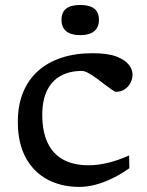

<svg xmlns="http://www.w3.org/2000/svg" viewBox="-20 -724 577 754"><path d="M343.5 -515Q404.5 -515 438.5 -501.5Q472.5 -488 486.5 -469Q500.5 -450 500.5 -432Q500.5 -414 492.2 -398.2Q484 -382.5 469.2 -373Q454.5 -363.5 435 -363.5Q431 -363.5 419 -371.8Q407 -380 391.2 -392.2Q375.5 -404.5 358.8 -416.8Q342 -429 327 -437.2Q312 -445.5 301.5 -445.5Q254 -445.5 219 -426.5Q184 -407.5 165 -369Q146 -330.5 146 -273Q146 -208 166.8 -163.8Q187.5 -119.5 228.2 -97.2Q269 -75 327.5 -75Q365 -75 404.8 -84.8Q444.5 -94.5 487 -113.5L488 -63.5Q456.5 -41 422.5 -24.2Q388.5 -7.5 355.5 1.2Q322.5 10 292 10Q220 10 165.5 -19.5Q111 -49 80.5 -106Q50 -163 50 -245Q50 -310 70.2 -360Q90.5 -410 128.5 -444.5Q166.5 -479 220.8 -497Q275 -515 343.5 -515ZM295 -586Q258.5 -586 240 -601.5Q221.5 -617 221.5 -646Q221.5 -676 240 -690.2Q258.5 -704.5 295 -704.5Q331.5 -704.5 350 -690.2Q368.5 -676 368.5 -646Q368.5 -617 350 -601.5Q331.5 -586 295 -586Z"/></svg>

Font: Newsreader 7pt
Style: Regular
Weight: 400
Designer: Hugues Gentile
Foundry: Production Type
Version: Version 1.003